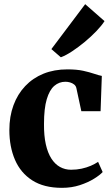

<svg xmlns="http://www.w3.org/2000/svg" viewBox="-20 -892 538 923"><path d="M278 11Q191 11 135 -25Q79 -61 52 -123.8Q25 -186.5 25 -266.5Q25 -332.5 44.8 -386Q64.5 -439.5 101.2 -478.2Q138 -517 189.2 -537.8Q240.5 -558.5 304 -558.5Q348.5 -558.5 379.5 -551.8Q410.5 -545 432.2 -537.5Q454 -530 469.5 -527L463.5 -357.5H371L347 -469Q344.5 -479.5 336.2 -486Q328 -492.5 316.8 -495.8Q305.5 -499 294.5 -499Q264 -499 241 -479.2Q218 -459.5 204.8 -415.2Q191.5 -371 191.5 -296Q191 -240 200.2 -198.5Q209.5 -157 226.8 -130Q244 -103 268.2 -89.5Q292.5 -76 321.5 -76Q348.5 -76 372.5 -81.2Q396.5 -86.5 416.8 -95.2Q437 -104 451.5 -114L473.5 -65Q460.5 -50.5 432 -32.8Q403.5 -15 364 -2Q324.5 11 278 11ZM272 -617 227 -656 389.5 -872 482.5 -790.5Q468.5 -768.5 443 -742Q417.5 -715.5 387 -690.2Q356.5 -665 326.5 -645.2Q296.5 -625.5 273.5 -617Z"/></svg>

Font: Merriweather 48pt ExtraBold
Style: Regular
Weight: 800
Version: Version 2.100